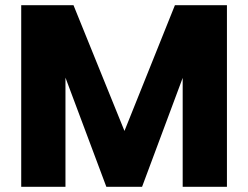

<svg xmlns="http://www.w3.org/2000/svg" viewBox="-20 -722 958 742"><path d="M656 -702C656 -702 461 -216 461 -216C461 -216 264 -702 264 -702C264 -702 62 -702 62 -702C62 -702 62 0 62 0C62 0 233 0 233 0C233 0 233 -422 233 -422C233 -422 391 0 391 0C391 0 529 0 529 0C529 0 686 -421 686 -421C686 -421 686 0 686 0C686 0 857 0 857 0C857 0 857 -702 857 -702C857 -702 656 -702 656 -702Z"/></svg>

Font: Girnar Poppins
Style: Bold
Weight: 500
Designer: Ninad Kale (Devanagari), Jonny Pinhorn (Latin)
Foundry: Indian Type Foundry
Version: ""